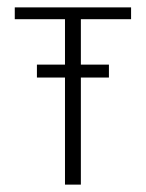

<svg xmlns="http://www.w3.org/2000/svg" viewBox="-20 -500 395 520"><path d="M275 -325V-290H199V0H156V-290H80V-325H156V-448H20V-480H335V-448H199V-325Z"/></svg>

Font: Glametrix
Style: Light
Weight: 300
Designer: gluk
Foundry: gluk
Version: Version 0.40